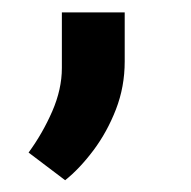

<svg xmlns="http://www.w3.org/2000/svg" viewBox="-20 -137 313 315"><path d="M86.9 158.7 26.9 113.3Q49.8 82 65.7 45.7Q81.5 9.3 81.5 -25.4V-116.7H184.6V-36.1Q184.6 5.4 170.2 42.5Q155.8 79.6 133.3 109.6Q110.8 139.6 86.9 158.7Z"/></svg>

Font: Vazir Medium FD-WOL-UI
Style: Medium-FD-WOL-UI
Weight: 500
Designer: Saber Rastikerdar
Foundry: Saber Rastikerdar
Version: Version 30.0.0